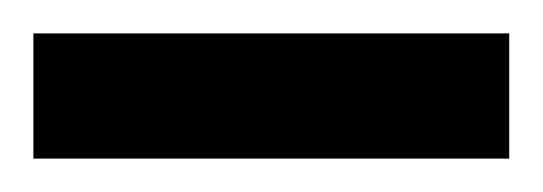

<svg xmlns="http://www.w3.org/2000/svg" viewBox="-60 -95 325 115"><path d="M245 0H-40V-75H245Z"/></svg>

Font: Noto Sans Adlam
Style: Regular
Weight: 400
Designer: Monotype Design Team
Foundry: Monotype Imaging Inc.
Version: Version 1.900